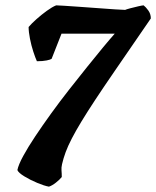

<svg xmlns="http://www.w3.org/2000/svg" viewBox="-20 -585 584 718"><path d="M163 113Q146 110 119.5 99Q93 88 71 74.5Q49 61 45 51Q49 31 67 -2Q85 -35 112 -75.5Q139 -116 171.5 -161Q204 -206 239 -250.5Q274 -295 306.5 -335.5Q339 -376 365.5 -408Q392 -440 409 -459H210L173 -365Q169 -362 154.5 -359Q140 -356 118 -356Q112 -369 104.5 -392Q97 -415 92 -440.5Q87 -466 87 -484Q98 -497 116.5 -513.5Q135 -530 155 -544.5Q175 -559 190 -565Q195 -565 219.5 -563.5Q244 -562 278 -559.5Q312 -557 347 -554.5Q382 -552 410 -550Q438 -548 448 -548Q452 -550 467 -554Q482 -558 497.5 -561.5Q513 -565 517 -565Q525 -559 534.5 -546Q544 -533 544 -516L410 -321Q368 -260 337 -213Q306 -166 284.5 -130.5Q263 -95 248.5 -67Q234 -39 225.5 -16Q217 7 212 29Q209 42 210 52.5Q211 63 211 77Q203 87 189 98Q175 109 163 113Z"/></svg>

Font: Texturina 12pt Black
Style: Italic
Weight: 900
Italic angle: -11°
Designer: Guillermo Torres Carreño
Foundry: Omnibus-Type
Version: Version 1.002